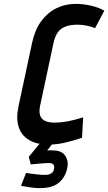

<svg xmlns="http://www.w3.org/2000/svg" viewBox="-20 -732 557 988"><path d="M256 0H190L128 75L138 114Q160 112 177 110.5Q194 109 207 108Q220 107 230 107Q250 107 255.5 115.5Q261 124 258 138Q257 146 251.5 153Q246 160 236.5 164Q227 168 213 168Q193 168 170 165.5Q147 163 131 160.5Q115 158 114 158L88 224Q89 224 104 227Q119 230 141.5 233Q164 236 187 236Q250 236 283.5 207.5Q317 179 326 133Q334 98 316 70Q298 42 252 42Q249 42 243.5 41.5Q238 41 223 42ZM469 -587 517 -677Q485 -695 445.5 -703.5Q406 -712 370 -712Q315 -712 269 -689Q223 -666 191 -621.5Q159 -577 145 -511L75 -184Q62 -123 76 -79Q90 -35 129.5 -11.5Q169 12 231 12Q270 12 312.5 2.5Q355 -7 402 -23L408 -128Q403 -127 379.5 -120Q356 -113 324 -107Q292 -101 261 -101Q232 -101 213 -109.5Q194 -118 187 -136.5Q180 -155 186 -186L256 -514Q263 -545 277 -565Q291 -585 316 -595Q341 -605 379 -605Q402 -605 426.5 -600Q451 -595 469 -587Z"/></svg>

Font: Advent Pro
Style: Bold Italic
Weight: 700
Italic angle: -12°
Designer: VivaRado, Andreas Kalpakidis
Foundry: VivaRado, Andreas Kalpakidis
Version: Version 3.000